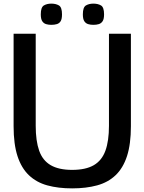

<svg xmlns="http://www.w3.org/2000/svg" viewBox="-20 -1028 797 1059"><path d="M378 11Q301 11 241 -5.5Q181 -22 139.5 -61.5Q98 -101 76.5 -167Q55 -233 55 -332V-842H177V-334Q177 -251 196 -197Q215 -143 259.5 -117Q304 -91 378 -91Q453 -91 497.5 -117Q542 -143 561.5 -197Q581 -251 581 -334V-842H702V-332Q702 -233 680.5 -167Q659 -101 617.5 -61.5Q576 -22 515.5 -5.5Q455 11 378 11ZM495 -891Q479 -891 466 -895Q453 -899 445 -911Q437 -923 437 -949Q437 -988 454 -998Q471 -1008 495 -1008Q520 -1008 537 -998Q554 -988 554 -949Q554 -923 546 -911Q538 -899 525 -895Q512 -891 495 -891ZM263 -891Q247 -891 234 -895Q221 -899 213 -911Q205 -923 205 -949Q205 -988 222 -998Q239 -1008 263 -1008Q288 -1008 305 -998Q322 -988 322 -949Q322 -923 314.5 -911Q307 -899 293.5 -895Q280 -891 263 -891Z"/></svg>

Font: Matangi
Style: Bold
Weight: 700
Designer: Prashant Pant
Foundry: The Graphic Ant
Version: Version 3.002